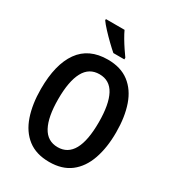

<svg xmlns="http://www.w3.org/2000/svg" viewBox="-221 -1061 1083 1195"><g transform="rotate(30 320.5 -463.5)"><path d="M591 -358Q591 -248 562 -165Q533 -82 473.5 -36Q414 10 321 10Q227 10 167 -36.5Q107 -83 78.5 -166.5Q50 -250 50 -359Q50 -535 117.5 -630Q185 -725 321 -725Q414 -725 474 -679Q534 -633 562.5 -550.5Q591 -468 591 -358ZM175 -358Q175 -230 211 -163Q247 -96 321 -96Q466 -96 466 -358Q466 -487 430.5 -553.5Q395 -620 321 -620Q247 -620 211 -553Q175 -486 175 -358ZM317 -937Q327 -915 343.5 -887Q360 -859 377.5 -833Q395 -807 408 -789V-777H329Q309 -794 280 -822Q251 -850 224 -879Q197 -908 183 -928V-937Z"/></g></svg>

Font: Noto Sans Devanagari Condensed SemiBold
Style: Regular
Weight: 600
Width: 3
Designer: Jelle Bosma - Monotype Design Team
Foundry: Monotype Imaging Inc.
Version: Version 2.004; ttfautohint (v1.8.4.7-5d5b)